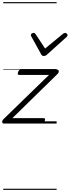

<svg xmlns="http://www.w3.org/2000/svg" viewBox="-30 -1145 646 1780"><path d="M8 0Q-10 0 -10 -14Q-10 -28 0 -38L424 -450H148Q139 -450 136 -456Q133 -462 137 -475Q141 -487 147.5 -493.5Q154 -500 163 -500H497Q508 -500 512 -493.5Q516 -487 514.5 -478Q513 -469 504 -460L85 -50H375Q384 -50 386.5 -44Q389 -38 385 -23Q382 -12 375.5 -6Q369 0 359 0ZM573 -840Q582 -840 589 -833.5Q596 -827 596 -819Q596 -813 593.5 -809.5Q591 -806 587 -802L406 -639Q398 -631 391 -628.5Q384 -626 376 -626Q369 -626 363 -629Q357 -632 352 -641L262 -804Q259 -808 257.5 -812Q256 -816 256 -820Q256 -829 265 -834.5Q274 -840 281 -840Q288 -840 291.5 -837.5Q295 -835 299 -830L388 -695L552 -830Q559 -835 563.5 -837.5Q568 -840 573 -840ZM0 605H495V615H0ZM0 -20H495V0H0ZM0 -505H495V-500H0ZM0 -1125H495V-1115H0Z"/></svg>

Font: Playwrite CU Guides
Style: Regular
Weight: 400
Designer: Veronika Burian, José Scaglione
Foundry: TypeTogether
Version: Version 1.003